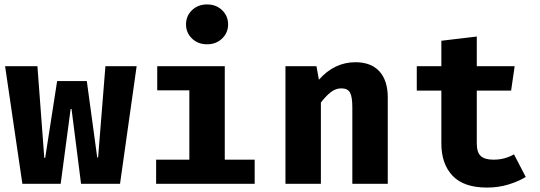

<svg xmlns="http://www.w3.org/2000/svg" viewBox="-20 -830 2440 867"><path d="M522 0H346L303 -338H299L254 0H81L3 -531H149L180 -117H184L238 -464H372L419 -119H423L456 -531H597Z M1130 0H685V-109H835V-422H690V-531H995V-109H1130ZM915 -630Q874 -630 847 -656Q820 -682 820 -720Q820 -758 847 -784Q874 -810 915 -810Q956 -810 983 -784Q1010 -758 1010 -720Q1010 -682 983 -656Q956 -630 915 -630Z M1269 0V-531H1409L1420 -470Q1490 -549 1585 -549Q1656 -549 1693.5 -507.5Q1731 -466 1731 -390V0H1571V-345Q1571 -393 1560.5 -412Q1550 -431 1521 -431Q1496 -431 1474 -414Q1452 -397 1429 -367V0Z M2354 -31Q2322 -11 2276.5 3Q2231 17 2179 17Q2074 17 2023.5 -36.5Q1973 -90 1973 -182V-421H1862V-531H1973V-646L2133 -665V-531H2304L2288 -421H2133V-182Q2133 -142 2151 -125.5Q2169 -109 2208 -109Q2236 -109 2259 -115.5Q2282 -122 2301 -133Z"/></svg>

Font: Qzxlaeiskcpccdgjqmyffctclhy
Style: Regular
Weight: 700
Monospace: yes
Designer: Carrois Corporate & Edenspiekermann
Foundry: Carrois Corporate GbR & Edenspiekermann AG
Version: Version 2.001